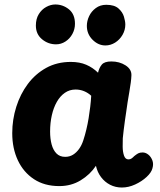

<svg xmlns="http://www.w3.org/2000/svg" viewBox="-20 -829 716 858"><path d="M34.7 -234Q34.7 -294.6 52.7 -351.6Q70.7 -408.7 104.4 -453.8Q138.2 -499 186.6 -525.7Q235 -552.3 296.6 -552.3Q335.9 -552.3 365.2 -539.7Q394.6 -527.1 418.1 -504.1Q423.1 -526.1 434.9 -540.3Q446.8 -554.4 477.6 -554.4Q513.9 -554.4 541.1 -536.9Q568.3 -519.3 567.3 -492.4Q566.3 -465.3 558 -418.7Q549.7 -372 543.7 -327Q541.7 -313 538.4 -291Q535.2 -269 532.7 -247.5Q530.2 -226 528.7 -211Q527.9 -195.9 528.2 -173.2Q528.4 -150.6 534.2 -133.6Q540 -116.7 554 -116.7Q561.9 -116.7 567.8 -120.8Q573.7 -124.9 580.1 -131.6Q589.8 -139.4 597.3 -143.6Q604.9 -147.7 617.2 -147.7Q630.6 -147.7 642.5 -138.3Q654.4 -128.9 660.7 -112.8Q667 -96.7 661.3 -77.2Q656.7 -58.2 635.1 -38.2Q613.4 -18.1 583.9 -4.6Q554.4 9 524.6 9Q495.8 9 471.8 -3.4Q447.9 -15.8 431.6 -37.5Q415.2 -59.2 408.7 -88.1Q382.6 -48.8 340.3 -23.1Q298.1 2.6 245 2.6Q178.7 2.6 131.8 -28.3Q84.9 -59.2 59.8 -112.6Q34.7 -166 34.7 -234ZM203.9 -241.1Q203.9 -209.2 210.7 -183.7Q217.6 -158.1 232.4 -143.1Q247.2 -128.1 271.3 -128.1Q290.8 -128.1 306.1 -137.5Q321.4 -146.9 333.3 -163.4Q345.2 -180 352.3 -202Q360 -225.4 365.9 -250.4Q371.9 -275.3 376.1 -301.2Q380.3 -327.1 383.3 -352.3Q386.3 -377.4 387.6 -401.1Q373.7 -414.1 355.9 -421.5Q338.1 -428.9 317.7 -428.9Q291 -428.9 269.9 -414.3Q248.8 -399.7 234.1 -374Q219.4 -348.3 211.7 -314.3Q203.9 -280.2 203.9 -241.1ZM230.4 -630.9Q195.1 -630.9 167.7 -653.7Q140.3 -676.4 140.3 -714.9Q140.3 -744.8 153.3 -765.8Q166.3 -786.9 186.5 -797.9Q206.7 -809 227.3 -809Q261.3 -809 288.2 -787.2Q315 -765.4 315 -722.6Q315 -698.3 303.4 -677.1Q291.8 -655.9 272.3 -643.4Q252.9 -630.9 230.4 -630.9ZM450.9 -625.9Q419.1 -625.9 393.6 -651.4Q368.1 -676.9 368.1 -713.6Q368.1 -735 378.2 -756.7Q388.3 -778.3 408.1 -792.9Q427.8 -807.6 454.9 -807.6Q491.1 -807.6 509.5 -791.2Q527.9 -774.8 533.9 -754.3Q540 -733.9 540 -719.4Q540 -694.7 527.5 -673.1Q515 -651.6 494.6 -638.7Q474.1 -625.9 450.9 -625.9Z"/></svg>

Font: Playpen Sans Hebrew
Style: Regular
Weight: 400
Designer: Tom Grace, Laura Meseguer, Veronika Burian, José Scaglione
Foundry: TypeTogether
Version: Version 2.000